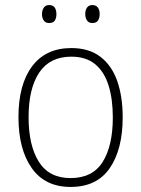

<svg xmlns="http://www.w3.org/2000/svg" viewBox="-20 -729 559 759"><path d="M465 -265Q465 -139 414 -64.5Q363 10 259 10Q158 10 105.5 -64.5Q53 -139 53 -266Q53 -395 107 -467Q161 -539 262 -539Q332 -539 377 -504.5Q422 -470 443.5 -408.5Q465 -347 465 -265ZM93 -266Q93 -154 133.5 -89.5Q174 -25 259 -25Q346 -25 386 -89Q426 -153 426 -265Q426 -336 409.5 -390Q393 -444 357 -474.5Q321 -505 262 -505Q177 -505 135 -442Q93 -379 93 -266ZM146 -673Q146 -688 153 -698.5Q160 -709 174 -709Q190 -709 196.5 -699Q203 -689 203 -673Q203 -657 196.5 -647.5Q190 -638 174 -638Q160 -638 153 -648Q146 -658 146 -673ZM317 -674Q317 -689 324 -699Q331 -709 345 -709Q360 -709 367 -699Q374 -689 374 -674Q374 -658 367.5 -648Q361 -638 345 -638Q331 -638 324 -648Q317 -658 317 -674Z"/></svg>

Font: Noto Sans Tamil SemiCondensed ExtraLight
Style: Regular
Weight: 200
Width: 4
Designer: Jelle Bosma - Monotype Design Team
Foundry: Monotype Imaging Inc.
Version: Version 2.004; ttfautohint (v1.8.4.7-5d5b)